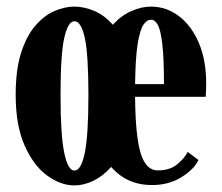

<svg xmlns="http://www.w3.org/2000/svg" viewBox="-20 -551 673 582"><path d="M205.5 11Q164 11 123 -18.8Q82 -48.5 54.8 -109.5Q27.5 -170.5 27.5 -263.5Q27.5 -339.5 44 -391Q60.5 -442.5 87.2 -473.2Q114 -504 145 -517.5Q176 -531 205.5 -531Q234 -531 265 -518.2Q296 -505.5 322 -476Q348 -504.5 378.8 -517.8Q409.5 -531 437.5 -531Q484.5 -531 522.5 -502Q560.5 -473 582.8 -420.8Q605 -368.5 605 -298Q605 -277.5 603.5 -257.5H389.5Q390.5 -138 406.5 -86.2Q422.5 -34.5 458 -34.5Q495 -34.5 517.2 -53Q539.5 -71.5 549 -90.5L581.5 -66Q569 -38.5 530.5 -14.2Q492 10 440.5 10Q365 10 317 -45Q292 -17 263 -3Q234 11 205.5 11ZM437.5 -491Q425 -491.5 414.5 -475.5Q404 -459.5 397.2 -417.2Q390.5 -375 389.5 -296H477Q477 -373 472.2 -415.5Q467.5 -458 458.8 -474.8Q450 -491.5 437.5 -491ZM205.5 -34Q226 -34 237 -87.5Q248 -141 248 -263.5Q248 -386 237 -436.2Q226 -486.5 205.5 -486.5Q186 -486.5 174.8 -436.2Q163.5 -386 163.5 -263.5Q163.5 -141 174.8 -87.5Q186 -34 205.5 -34Z"/></svg>

Font: Imbue 10pt ExtraBold
Style: Regular
Weight: 800
Designer: Tyler Finck
Foundry: Etcetera Type Company
Version: Version 1.102; ttfautohint (v1.8.3)